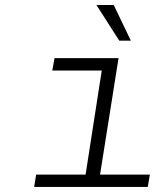

<svg xmlns="http://www.w3.org/2000/svg" viewBox="-20 -740 640 760"><path d="M452.1 -579.1 361.8 -720.2H430.2L498 -579.1ZM115.2 0 123 -48.8H318.8L382.8 -460.9H187L195.8 -509.8H449.2L376 -48.8H573.2L564.9 0Z"/></svg>

Font: Office Code Pro D Light Italic
Style: Regular
Weight: 300
Italic angle: -9°
Designer: Nathan Rutzky & Paul D. Hunt
Foundry: Adobe Systems Incorporated
Version: Version 1.004;PS 001.004;hotconv 1.0.70;makeotf.lib2.5.58329